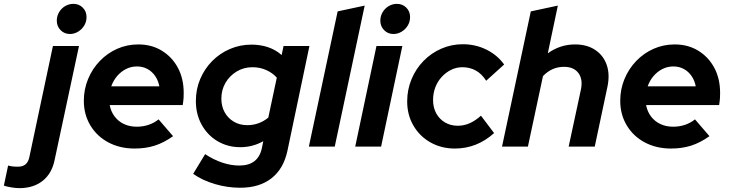

<svg xmlns="http://www.w3.org/2000/svg" viewBox="-166 -759 3779 994"><path d="M196 -583Q167 -583 147.5 -603Q128 -623 128 -652Q128 -676 140 -696Q152 -716 171.5 -727.5Q191 -739 214 -739Q243 -739 262.5 -719.5Q282 -700 282 -671Q282 -647 270.5 -627.5Q259 -608 239 -595.5Q219 -583 196 -583ZM-65 215Q-84 215 -108 211Q-132 207 -146 202L-124 98Q-113 101 -101.5 102.5Q-90 104 -73 104Q-48 104 -33.5 91.5Q-19 79 -14 54L108 -521H243L117 68Q103 139 55 177Q7 215 -65 215Z M531 10Q455 10 395.5 -21.5Q336 -53 302 -109.5Q268 -166 268 -237Q268 -297 290 -350Q312 -403 351 -443.5Q390 -484 441 -506.5Q492 -529 550 -529Q619 -529 672 -496.5Q725 -464 755 -408Q785 -352 785 -278Q785 -267 784.5 -254Q784 -241 780 -215H402Q408 -182 427 -156.5Q446 -131 475.5 -117Q505 -103 542 -103Q575 -103 604 -113Q633 -123 655 -141L730 -54Q682 -20 635 -5Q588 10 531 10ZM410 -312H659Q653 -343 637 -366Q621 -389 597 -402Q573 -415 543 -415Q513 -415 487 -402Q461 -389 441 -366Q421 -343 410 -312Z M1077 213Q1012 213 947 194Q882 175 834 141L896 39Q940 68 985 83Q1030 98 1073 98Q1171 98 1190 7L1197 -28Q1142 3 1078 3Q1013 3 960.5 -28Q908 -59 878 -113.5Q848 -168 848 -236Q848 -297 870.5 -350Q893 -403 932.5 -443Q972 -483 1024.5 -505.5Q1077 -528 1136 -528Q1182 -528 1222 -514.5Q1262 -501 1292 -474L1302 -521H1436L1322 22Q1302 115 1239.5 164Q1177 213 1077 213ZM1114 -111Q1175 -111 1223 -150L1267 -357Q1246 -381 1213 -396Q1180 -411 1141 -411Q1096 -411 1059.5 -389Q1023 -367 1001.5 -330.5Q980 -294 980 -248Q980 -209 997 -178Q1014 -147 1044.5 -129Q1075 -111 1114 -111Z M1433 0 1582 -700 1722 -730 1567 0Z M1673 0 1783 -521H1917L1807 0ZM1871 -583Q1842 -583 1822.5 -603Q1803 -623 1803 -652Q1803 -676 1815 -696Q1827 -716 1846.5 -727.5Q1866 -739 1889 -739Q1918 -739 1937.5 -719.5Q1957 -700 1957 -671Q1957 -647 1945.5 -627.5Q1934 -608 1914 -595.5Q1894 -583 1871 -583Z M2189 10Q2119 10 2063 -21.5Q2007 -53 1974.5 -108.5Q1942 -164 1942 -234Q1942 -295 1964.5 -349Q1987 -403 2026.5 -443.5Q2066 -484 2118.5 -507Q2171 -530 2230 -530Q2296 -530 2352.5 -502Q2409 -474 2444 -425L2351 -341Q2328 -377 2297 -394Q2266 -411 2228 -411Q2197 -411 2169.5 -397.5Q2142 -384 2120.5 -360.5Q2099 -337 2087.5 -306.5Q2076 -276 2076 -241Q2076 -202 2092.5 -172Q2109 -142 2138 -125Q2167 -108 2204 -108Q2236 -108 2265.5 -121Q2295 -134 2324 -160L2392 -70Q2303 10 2189 10Z M2433 0 2582 -700 2722 -730 2670 -483Q2734 -529 2811 -529Q2873 -529 2915.5 -500.5Q2958 -472 2975 -423Q2992 -374 2979 -311L2913 0H2778L2842 -298Q2852 -350 2828 -381.5Q2804 -413 2754 -413Q2722 -413 2695 -401Q2668 -389 2645 -365L2567 0Z M3308 10Q3232 10 3172.5 -21.5Q3113 -53 3079 -109.5Q3045 -166 3045 -237Q3045 -297 3067 -350Q3089 -403 3128 -443.5Q3167 -484 3218 -506.5Q3269 -529 3327 -529Q3396 -529 3449 -496.5Q3502 -464 3532 -408Q3562 -352 3562 -278Q3562 -267 3561.5 -254Q3561 -241 3557 -215H3179Q3185 -182 3204 -156.5Q3223 -131 3252.5 -117Q3282 -103 3319 -103Q3352 -103 3381 -113Q3410 -123 3432 -141L3507 -54Q3459 -20 3412 -5Q3365 10 3308 10ZM3187 -312H3436Q3430 -343 3414 -366Q3398 -389 3374 -402Q3350 -415 3320 -415Q3290 -415 3264 -402Q3238 -389 3218 -366Q3198 -343 3187 -312Z"/></svg>

Font: Red Hat Display ExtraBold
Style: Italic
Weight: 800
Italic angle: -12°
Designer: Pentagram, MCKL
Foundry: Pentagram, MCKL
Version: Version 1.023